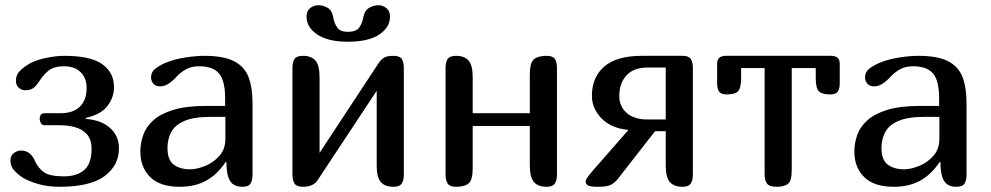

<svg xmlns="http://www.w3.org/2000/svg" viewBox="-20 -716 3798 736"><path d="M114 -99Q127 -71 149 -55.5Q171 -40 225 -40Q275 -40 303 -64.5Q331 -89 331 -145Q331 -182 313 -201.5Q295 -221 267.5 -228.5Q240 -236 211 -236H151Q141 -236 136.5 -244.5Q132 -253 132 -261Q132 -269 136 -275.5Q140 -282 151 -282H213Q260 -282 286 -307Q312 -332 312 -379Q312 -417 289 -439.5Q266 -462 225 -462Q187 -462 166 -445Q145 -428 133 -408Q123 -392 111 -381Q99 -370 77 -370Q62 -370 51.5 -380Q41 -390 41 -406Q41 -430 58 -446Q75 -462 95 -473Q118 -486 157 -494Q196 -502 226 -502Q327 -502 372 -470Q417 -438 417 -382Q417 -343 392 -310Q367 -277 309 -264V-260Q368 -256 402 -225.5Q436 -195 436 -147Q436 -82 381 -41Q326 0 208 0Q163 0 127 -10.5Q91 -21 69 -34Q50 -46 35 -62Q20 -78 20 -102Q20 -119 33 -129Q46 -139 59 -139Q81 -139 94 -127.5Q107 -116 114 -99Z M845 -95Q812 -46 769.5 -23Q727 0 669 0Q593 0 555.5 -37.5Q518 -75 518 -135Q518 -167 529 -198.5Q540 -230 568 -255Q596 -280 645 -295Q694 -310 770 -310H843V-338Q843 -407 819.5 -434.5Q796 -462 743 -462Q712 -462 690.5 -449Q669 -436 655 -420Q640 -404 625 -394.5Q610 -385 594 -385Q576 -385 567.5 -395.5Q559 -406 559 -419Q559 -440 575 -452.5Q591 -465 614 -475Q648 -489 689.5 -495.5Q731 -502 763 -502Q837 -502 877 -481.5Q917 -461 932.5 -421Q948 -381 948 -321V-47Q948 -25 940.5 -12.5Q933 0 909 0Q876 0 862 -22.5Q848 -45 848 -94ZM786 -268Q722 -268 686 -252Q650 -236 636 -209Q622 -182 622 -149Q622 -103 646 -85Q670 -67 709 -67Q734 -67 765.5 -79.5Q797 -92 820.5 -118Q844 -144 844 -184V-268Z M1528 -47Q1528 -25 1520 -12.5Q1512 0 1488 0Q1455 0 1439.5 -18.5Q1424 -37 1424 -82V-368L1198 -26Q1182 0 1141 0Q1117 0 1109 -12.5Q1101 -25 1101 -47V-455Q1101 -478 1109 -490Q1117 -502 1141 -502Q1174 -502 1189.5 -483.5Q1205 -465 1205 -420V-130L1430 -472Q1441 -489 1453 -495.5Q1465 -502 1488 -502Q1512 -502 1520 -490Q1528 -478 1528 -455ZM1373 -651Q1378 -676 1395 -686Q1412 -696 1432 -696Q1447 -696 1461 -685Q1475 -674 1475 -652Q1475 -611 1433.5 -583.5Q1392 -556 1314 -556Q1238 -556 1196.5 -583.5Q1155 -611 1155 -653Q1155 -674 1169 -685Q1183 -696 1199 -696Q1219 -696 1236 -686Q1253 -676 1257 -651Q1261 -627 1272.5 -610.5Q1284 -594 1314 -594Q1345 -594 1357 -610.5Q1369 -627 1373 -651Z M2115 -47Q2115 -25 2107 -12.5Q2099 0 2075 0Q2042 0 2026.5 -18.5Q2011 -37 2011 -82V-233H1792V-71Q1792 -26 1776.5 -13Q1761 0 1728 0Q1704 0 1696 -12.5Q1688 -25 1688 -47V-455Q1688 -478 1696 -490Q1704 -502 1728 -502Q1761 -502 1776.5 -483.5Q1792 -465 1792 -420V-282H2011V-430Q2011 -475 2026.5 -488.5Q2042 -502 2075 -502Q2099 -502 2107 -490Q2115 -478 2115 -455Z M2225 -19Q2225 -26 2230 -33.5Q2235 -41 2243 -51L2389 -218Q2323 -224 2286 -262Q2249 -300 2249 -349Q2249 -420 2296.5 -461Q2344 -502 2441 -502H2596Q2620 -502 2628 -490Q2636 -478 2636 -455V-47Q2636 -25 2628 -12.5Q2620 0 2596 0Q2563 0 2547.5 -18.5Q2532 -37 2532 -82V-213H2491L2349 -31Q2338 -17 2323.5 -8.5Q2309 0 2273 0Q2240 0 2232.5 -6Q2225 -12 2225 -19ZM2354 -348Q2354 -308 2382.5 -283Q2411 -258 2462 -258H2532V-457H2461Q2409 -457 2381.5 -427Q2354 -397 2354 -348Z M3015 -455V-65Q3015 -22 3000.5 -11Q2986 0 2958 0Q2929 0 2920 -12.5Q2911 -25 2911 -47V-455H2821V-418Q2821 -378 2809 -366Q2797 -354 2766 -354Q2744 -354 2736.5 -365Q2729 -376 2729 -396V-471Q2729 -488 2738 -495Q2747 -502 2761 -502H3167Q3181 -502 3190 -495Q3199 -488 3199 -471V-396Q3199 -376 3191.5 -365Q3184 -354 3162 -354Q3131 -354 3119 -366Q3107 -378 3107 -418V-455Z M3582 -95Q3549 -46 3506.5 -23Q3464 0 3406 0Q3330 0 3292.5 -37.5Q3255 -75 3255 -135Q3255 -167 3266 -198.5Q3277 -230 3305 -255Q3333 -280 3382 -295Q3431 -310 3507 -310H3580V-338Q3580 -407 3556.5 -434.5Q3533 -462 3480 -462Q3449 -462 3427.5 -449Q3406 -436 3392 -420Q3377 -404 3362 -394.5Q3347 -385 3331 -385Q3313 -385 3304.5 -395.5Q3296 -406 3296 -419Q3296 -440 3312 -452.5Q3328 -465 3351 -475Q3385 -489 3426.5 -495.5Q3468 -502 3500 -502Q3574 -502 3614 -481.5Q3654 -461 3669.5 -421Q3685 -381 3685 -321V-47Q3685 -25 3677.5 -12.5Q3670 0 3646 0Q3613 0 3599 -22.5Q3585 -45 3585 -94ZM3523 -268Q3459 -268 3423 -252Q3387 -236 3373 -209Q3359 -182 3359 -149Q3359 -103 3383 -85Q3407 -67 3446 -67Q3471 -67 3502.5 -79.5Q3534 -92 3557.5 -118Q3581 -144 3581 -184V-268Z"/></svg>

Font: Marmelad
Style: Regular
Weight: 400
Designer: Manvel Shmavonyan
Foundry: Cyreal
Version: Version 1.110; ttfautohint (v1.8.4.7-5d5b)